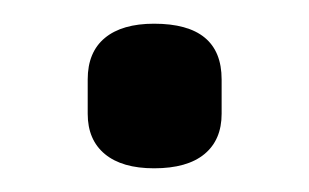

<svg xmlns="http://www.w3.org/2000/svg" viewBox="-20 -331 261 162"><path d="M167 -264V-235Q167 -213 152.5 -201Q138 -189 110 -189Q83 -189 68.5 -201Q54 -213 54 -235V-264Q54 -287 68.5 -299Q83 -311 110 -311Q167 -311 167 -264Z"/></svg>

Font: Ropa Sans
Style: Regular
Weight: 400
Designer: Botio Nikoltchev
Foundry: Botio Nikoltchev
Version: Version 1.100